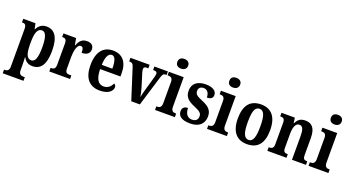

<svg xmlns="http://www.w3.org/2000/svg" viewBox="-60 -1534 4640 2536"><g transform="rotate(20 2260.0 -266.5)"><path d="M11 233H303V182H280C256 182 219 174 219 116V49C219 10 217 -36 215 -66H220C245 -18 283 11 345 11C461 11 523 -74 523 -267C523 -461 460 -546 345 -546C278 -546 237 -509 212 -458H208L192 -536H20V-486H26C59 -486 82 -477 82 -416V116C82 174 46 182 22 182H11ZM305 -56C238 -56 219 -127 219 -268C219 -399 238 -477 307 -477C362 -477 385 -402 385 -267C385 -128 362 -56 305 -56Z M581 0H873V-50H845C811 -50 787 -58 787 -117V-281C787 -357 806 -459 857 -459C890 -459 898 -432 898 -377C968 -377 1010 -407 1010 -464C1010 -514 980 -547 915 -547C845 -547 810 -508 785 -441H780L763 -536H585V-486H588C626 -486 649 -477 649 -418V-122C649 -59 623 -50 584 -50H581Z M1291 10C1415 10 1468 -48 1468 -100C1468 -122 1456 -136 1440 -143C1419 -97 1382 -59 1322 -59C1245 -59 1204 -121 1201 -259H1487V-307C1487 -465 1408 -548 1281 -548C1143 -548 1063 -452 1063 -264C1063 -90 1140 10 1291 10ZM1351 -319H1203C1205 -428 1235 -488 1284 -488C1332 -488 1351 -422 1351 -319Z M1594 -436 1733 0H1854L1979 -411C1997 -472 2009 -486 2035 -486H2053V-536H1863V-486H1881C1906 -486 1920 -475 1920 -455C1920 -435 1915 -418 1908 -393L1853 -200C1841 -163 1833 -121 1827 -93C1822 -126 1811 -175 1798 -219L1740 -406C1736 -420 1732 -436 1732 -453C1732 -473 1743 -486 1768 -486H1796V-536H1527V-486C1565 -486 1581 -476 1594 -436Z M2202 -630C2244 -630 2279 -651 2279 -698C2279 -746 2244 -766 2202 -766C2159 -766 2127 -746 2127 -698C2127 -651 2159 -630 2202 -630ZM2067 0H2346V-50H2336C2304 -50 2275 -62 2275 -121V-536H2067V-486H2079C2111 -486 2139 -474 2139 -419V-120C2139 -62 2110 -50 2077 -50H2067Z M2564 10C2687 10 2755 -55 2755 -159C2755 -249 2699 -291 2612 -327C2527 -362 2503 -381 2503 -428C2503 -469 2532 -492 2572 -492C2622 -492 2654 -456 2654 -388C2712 -388 2737 -411 2737 -453C2737 -502 2693 -547 2584 -547C2472 -547 2397 -495 2397 -393C2397 -301 2446 -260 2547 -218C2622 -187 2649 -165 2649 -121C2649 -77 2625 -46 2566 -46C2506 -46 2468 -93 2468 -174C2430 -174 2389 -157 2389 -102C2389 -34 2438 10 2564 10Z M2933 -630C2975 -630 3010 -651 3010 -698C3010 -746 2975 -766 2933 -766C2890 -766 2858 -746 2858 -698C2858 -651 2890 -630 2933 -630ZM2798 0H3077V-50H3067C3035 -50 3006 -62 3006 -121V-536H2798V-486H2810C2842 -486 2870 -474 2870 -419V-120C2870 -62 2841 -50 2808 -50H2798Z M3360 10C3510 10 3588 -81 3588 -269C3588 -457 3503 -548 3363 -548C3212 -548 3133 -457 3133 -269C3133 -81 3219 10 3360 10ZM3362 -50C3296 -50 3273 -126 3273 -269C3273 -414 3295 -487 3361 -487C3426 -487 3449 -414 3449 -269C3449 -126 3427 -50 3362 -50Z M3646 0H3915V-50H3912C3873 -50 3851 -59 3851 -116V-312C3851 -393 3869 -469 3927 -469C3977 -469 3992 -419 3992 -333V0H4189V-50H4185C4146 -50 4128 -59 4128 -121V-355C4128 -490 4077 -548 3985 -548C3920 -548 3881 -525 3852 -462H3848L3837 -536H3650V-486H3654C3691 -486 3715 -477 3715 -420V-120C3715 -59 3689 -50 3650 -50H3646Z M4360 -630C4402 -630 4437 -651 4437 -698C4437 -746 4402 -766 4360 -766C4317 -766 4285 -746 4285 -698C4285 -651 4317 -630 4360 -630ZM4225 0H4504V-50H4494C4462 -50 4433 -62 4433 -121V-536H4225V-486H4237C4269 -486 4297 -474 4297 -419V-120C4297 -62 4268 -50 4235 -50H4225Z"/></g></svg>

Font: Noto Serif Tamil Condensed
Style: Bold Italic
Weight: 700
Width: 3
Italic angle: -12°
Designer: Indian Type Foundry, Tom Grace, and the Monotype Design Team
Foundry: Monotype Imaging Inc.
Version: Version 2.003